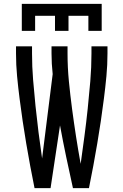

<svg xmlns="http://www.w3.org/2000/svg" viewBox="-20 -975 640 995"><path d="M93 -815V-955H507V-815H438V-893H335V-815H265V-893H162V-815ZM159 0Q147 -58 136.5 -115.5Q126 -173 116 -231Q106 -289 97.5 -347.5Q89 -406 81.5 -464Q74 -522 68.5 -580.5Q63 -639 63 -698V-735H146V-698Q146 -630 151.5 -562Q157 -494 164 -426Q171 -358 179.5 -290.5Q188 -223 198 -155V-153L253 -591Q250 -618 248.5 -644.5Q247 -671 247 -698V-735H330V-698Q330 -626 337 -554Q344 -482 353.5 -410.5Q363 -339 374 -268Q385 -197 398 -126Q408 -197 417.5 -268.5Q427 -340 434.5 -411.5Q442 -483 448 -554.5Q454 -626 454 -698V-735H537V-698Q537 -639 531.5 -580.5Q526 -522 518.5 -464Q511 -406 502.5 -347.5Q494 -289 484 -231Q474 -173 463.5 -115.5Q453 -58 441 0H358Q340 -81 323 -162Q306 -243 291 -325L242 0Z"/></svg>

Font: Iosevka Fixed Extended
Style: Regular
Weight: 400
Width: 7
Monospace: yes
Designer: Belleve Invis
Foundry: Belleve Invis
Version: Version 24.1.1; ttfautohint (v1.8.4)